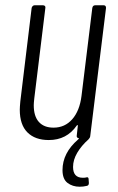

<svg xmlns="http://www.w3.org/2000/svg" viewBox="-20 -524 446 728"><path d="M310 148Q316 148 316 156L317 170Q317 180 308 181Q296 184 282 184Q255 184 236 169.5Q217 155 217 121Q217 56 276 5Q281 0 279 0Q275 0 272.5 -3Q270 -6 271 -10L275 -46Q276 -49 274.5 -49.5Q273 -50 271 -48Q233 7 165 7Q113 7 84 -22Q55 -51 55 -108Q55 -117 57 -139L100 -494Q101 -498 104 -501Q107 -504 111 -504H143Q148 -504 150.5 -501Q153 -498 152 -494L110 -151Q108 -133 108 -125Q108 -83 127.5 -61.5Q147 -40 183 -40Q226 -40 254 -72Q282 -104 289 -160L330 -494Q332 -504 341 -504H373Q382 -504 382 -494L322 -7Q321 -1 315 5Q289 28 273 55Q257 82 257 109Q257 150 294 150Q302 150 306 149Z"/></svg>

Font: Barlow Condensed Light
Style: Italic
Weight: 300
Width: 3
Italic angle: -7°
Designer: Jeremy Tribby
Foundry: Tribby Type
Version: Version 1.408